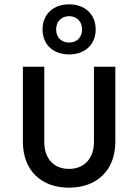

<svg xmlns="http://www.w3.org/2000/svg" viewBox="-20 -859 640 889"><path d="M300 -607C374 -607 423 -653 423 -723C423 -792 374 -839 300 -839C226 -839 177 -792 177 -723C177 -653 226 -607 300 -607ZM300 -662C264 -662 240 -686 240 -723C240 -759 264 -784 300 -784C336 -784 360 -759 360 -723C360 -686 336 -662 300 -662ZM299 10C429 10 514 -71 514 -202V-550H415V-202C415 -125 370 -77 299 -77C229 -77 185 -125 185 -202V-550H86V-202C86 -72 169 10 299 10Z"/></svg>

Font: JetBrains Mono Medium
Style: Regular
Weight: 436
Monospace: yes
Designer: Philipp Nurullin, Konstantin Bulenkov
Foundry: JetBrains
Version: Version 2.305